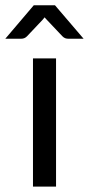

<svg xmlns="http://www.w3.org/2000/svg" viewBox="-51 -695 332 715"><path d="M157.7 -477.5V0H71.8V-477.5ZM260.3 -550.8H202.6Q197.3 -550.8 191.9 -552.7Q186.5 -554.7 181.2 -560.1L123.5 -621.1Q121.1 -623 119.4 -625.5Q117.7 -627.9 115.2 -630.4Q111.3 -625 107.9 -621.6L49.8 -560.1Q41 -550.8 28.3 -550.8H-31.2L74.7 -675.3H153.8Z"/></svg>

Font: Carlito
Style: Regular
Weight: 400
Designer: Lukasz Dziedzic
Foundry: tyPoland Lukasz Dziedzic
Version: Version 1.104